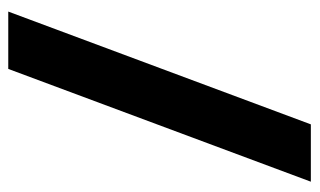

<svg xmlns="http://www.w3.org/2000/svg" viewBox="-170 -584 754 453"><g transform="rotate(90 206.5 -357.0)"><path d="M408.2 -713.9 142.1 0H6.8L272.9 -713.9Z"/></g></svg>

Font: Zoram GWebM
Style: Bold
Weight: 700
Foundry: Ascender Corporation
Version: Version 1.000